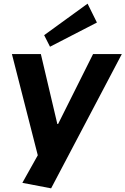

<svg xmlns="http://www.w3.org/2000/svg" viewBox="-20 -835 685 1048"><path d="M102 163 219 -46 192 35 45 -540H203L293 -158H297L488 -540H645L259 193ZM509 -712 253 -580 221 -643 458 -815Z"/></svg>

Font: Pathway Extreme 8pt Thin 12pt
Style: Bold Italic
Weight: 700
Italic angle: -8°
Version: Version 1.001;gftools[0.9.26]